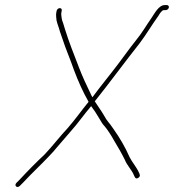

<svg xmlns="http://www.w3.org/2000/svg" viewBox="-20 -691 687 758"><path d="M638.9 -671H630.9C606.4 -671 590.5 -637.9 578.3 -620.5C557.5 -590.9 539.9 -559.5 515.4 -530C488.3 -495.9 477.9 -480 445.4 -437C408.7 -388.5 377.7 -351.9 344.9 -307C342 -311.7 339.4 -316.7 337.3 -322C321 -355.4 305.4 -388.9 291.6 -425C272.1 -476.3 252.4 -524.1 236.8 -575L228.8 -601C225.8 -608.3 224.1 -614 223.7 -618C223.1 -624 220.5 -634.6 222.5 -643L223.8 -649C225.1 -654.3 221.4 -659 216.1 -659C210.9 -659 205.1 -654.3 203.8 -649L202.5 -643C199.9 -632.1 202.6 -620 203.1 -611C205.5 -598.5 213.6 -579.4 216.7 -566C220 -557.3 223.2 -548.2 226.3 -538.5C239.8 -496.4 256.8 -459.1 271.8 -415C288.6 -370.4 306.9 -329.1 329.7 -289C302.2 -255.2 274.6 -216.5 247.9 -186C216.2 -152.4 188 -114.9 156.9 -82C122 -49.2 90.6 -17.5 57.8 18L44.8 31C34.4 41.7 47.6 53.7 58.1 43L71.1 30C102.9 -4.5 139.1 -37.9 170.4 -71L183.6 -85C188.9 -90.3 193.8 -96 198.5 -102C218.5 -125.3 240.9 -151.5 261.4 -175C287.7 -204.3 311.8 -239.2 339.8 -272C351 -257.5 360.8 -242.3 370.9 -225C379.4 -209.7 386.4 -199.3 391.8 -194C403.2 -181.5 421.4 -152.8 430.4 -136C449.7 -103.5 457.7 -90.5 472.9 -60C481.4 -37.9 500.4 -20.3 508.8 1C511.7 7.1 514.7 17.8 525.3 11.5C536.4 5 531.3 -3.9 528.3 -10C518.9 -31.6 501.9 -49.9 491.4 -71C474.1 -110.7 452.3 -147.7 427.2 -183C409.2 -210.4 405.5 -207.5 388.9 -238C377.4 -257.6 365.7 -272.6 354.2 -291C409.1 -359.4 477.1 -452 531.1 -520C558.3 -555.8 580.1 -593.9 606.4 -630C609 -635.2 619.2 -651 626.3 -651H634.3C639.6 -651 645.4 -655.7 646.6 -661C647.8 -666.3 644.2 -671 638.9 -671Z"/></svg>

Font: HoneyBee
Style: UltLitIt
Weight: 100
Foundry: Cannot Into Space Fonts
Version: Version 0.89